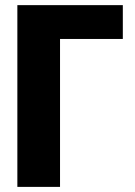

<svg xmlns="http://www.w3.org/2000/svg" viewBox="-20 -731 530 751"><path d="M460.4 -710.9V-578.6H214.8V0H47.9V-710.9Z"/></svg>

Font: Roboto Condensed Black
Style: Regular
Weight: 900
Designer: Christian Robertson
Foundry: Google
Version: Version 3.008; 2023